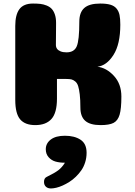

<svg xmlns="http://www.w3.org/2000/svg" viewBox="-20 -705 761 1082"><path d="M529 -329Q580 -323 622 -277.5Q664 -232 664 -161Q664 -92 654 -58.5Q644 -25 620 -12.5Q596 0 547 0Q488 0 460.5 -24Q433 -48 433 -99Q433 -143 429.5 -172.5Q426 -202 420.5 -219.5Q415 -237 404 -246Q393 -255 382.5 -257.5Q372 -260 354 -260H301V-149Q301 -69 270 -34.5Q239 0 179 0Q121 0 93.5 -32.5Q66 -65 66 -142V-559Q66 -622 89.5 -653.5Q113 -685 166 -685Q190 -685 207.5 -683Q225 -681 242.5 -674Q260 -667 271 -655.5Q282 -644 289 -624Q296 -604 296 -576Q296 -545 295.5 -506.5Q295 -468 295 -452Q295 -439 301.5 -430Q308 -421 321.5 -415.5Q335 -410 355 -410Q398 -410 412.5 -444Q427 -478 427 -583Q427 -635 455 -660Q483 -685 545 -685Q580 -685 602 -678.5Q624 -672 636.5 -657Q649 -642 653.5 -621Q658 -600 658 -566Q658 -456 619.5 -395.5Q581 -335 529 -329ZM238 136Q238 103 266 81.5Q294 60 346 60Q400 60 434 82.5Q468 105 468 156Q468 184 460 209.5Q452 235 438.5 254.5Q425 274 407.5 291Q390 308 371 320Q352 332 333 340.5Q314 349 297 353Q280 357 267 357Q249 357 238.5 347Q228 337 228 320Q228 299 243 292Q288 270 308.5 254.5Q329 239 346 212Q316 212 293 205.5Q270 199 254 181Q238 163 238 136Z"/></svg>

Font: Coiny 2.0
Style: Regular
Weight: 400
Version: Version 1.001 July 11, 2018